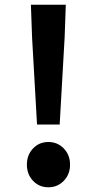

<svg xmlns="http://www.w3.org/2000/svg" viewBox="-20 -780 410 814"><path d="M116 -621 111 -760H259L254 -621L233 -252H137ZM185 14Q146 14 120 -13.5Q94 -41 94 -82Q94 -123 120 -150.5Q146 -178 185 -178Q224 -178 250.5 -150.5Q277 -123 277 -82Q277 -41 250.5 -13.5Q224 14 185 14Z"/></svg>

Font: Kinto Sans
Style: Bold
Weight: 700
Designer: Authors: Ryoko NISHIZUKA  (kana & ideographs); Paul D. Hunt (Latin, Greek & Cyrillic); Wenlong ZHANG  (bopomofo); Sandol
Foundry: Adobe Systems Incorporated, ookami Inc.
Version: Version 0.001